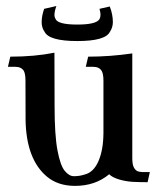

<svg xmlns="http://www.w3.org/2000/svg" viewBox="-20 -604 532 637"><path d="M229 12.7Q172.9 12.7 136.2 -17.6Q67.9 -74.2 64.9 -203.1Q64.5 -208 64.5 -336.4Q64.5 -358.4 59.1 -368.7Q50.8 -382.3 30.8 -382.3H6.3L14.2 -416Q95.2 -416 160.6 -429.2L161.1 -252.4Q161.1 -155.3 170.7 -105Q180.2 -54.7 194.8 -37.1Q209.5 -19.5 224.6 -19.5H227.5Q243.7 -19.5 260.7 -24.9Q290.5 -32.2 306.6 -69.3Q322.8 -106.4 323.2 -162.6V-336.4Q323.2 -358.4 317.4 -368.7Q309.1 -382.3 289.6 -382.3H264.6L272.5 -416Q344.7 -416 418.9 -426.8V-79.1Q418.9 -57.1 424.6 -47.6Q430.2 -38.1 437.3 -35.6Q444.3 -33.2 452.6 -33.2H477.1L469.7 0.5Q444.8 0.5 420.9 -0.7Q397 -2 374.5 -8.8Q352.1 -15.6 342.3 -25.9Q295.9 12.7 229 12.7ZM236.8 -467.8Q143.1 -467.8 127.9 -498.5Q118.2 -512.2 118.2 -530.3Q118.2 -551.3 126.5 -574.7L167 -584Q160.6 -565.9 160.6 -553.7Q160.6 -547.9 163.6 -542.5Q169.9 -522.5 236.3 -522.5Q299.3 -522.5 310.1 -540.5Q313.5 -546.9 313.5 -555.7Q313.5 -562 310.1 -574.7L344.2 -582.5Q354.5 -556.2 354.5 -529.8Q354 -512.2 344.7 -498.5Q329.6 -467.8 236.8 -467.8Z"/></svg>

Font: Quaaykop
Style: Medium
Weight: 500
Designer: Tup Wanders
Foundry: Free font, DO NOT SELL
Version: Version 1.00;July 31, 2023;FontCreator 11.5.0.2430 64-bit